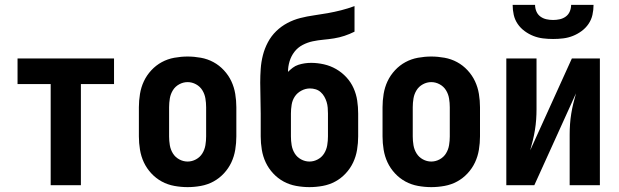

<svg xmlns="http://www.w3.org/2000/svg" viewBox="-20 -760 2540 788"><path d="M188 0V-415H52V-520H448V-415H312V0Z M750 8Q723 8 695.5 3Q668 -2 644 -15Q620 -28 601 -48.5Q582 -69 570.5 -93.5Q559 -118 554.5 -145.5Q550 -173 550 -200V-320Q550 -347 554.5 -374.5Q559 -402 570.5 -426.5Q582 -451 601 -471.5Q620 -492 644 -505Q668 -518 695.5 -523Q723 -528 750 -528Q777 -528 804.5 -523Q832 -518 856 -505Q880 -492 899 -471.5Q918 -451 929.5 -426.5Q941 -402 945.5 -374.5Q950 -347 950 -320V-200Q950 -173 945.5 -145.5Q941 -118 929.5 -93.5Q918 -69 899 -48.5Q880 -28 856 -15Q832 -2 804.5 3Q777 8 750 8ZM750 -97Q768 -97 784.5 -106Q801 -115 810.5 -130.5Q820 -146 823 -164Q826 -182 826 -200V-320Q826 -338 823 -356Q820 -374 810.5 -389.5Q801 -405 784.5 -414Q768 -423 750 -423Q732 -423 715.5 -414Q699 -405 689.5 -389.5Q680 -374 677 -356Q674 -338 674 -320V-200Q674 -182 677 -164Q680 -146 689.5 -130.5Q699 -115 715.5 -106Q732 -97 750 -97Z M1250 8Q1223 8 1195.5 3Q1168 -2 1144 -15Q1120 -28 1101 -48.5Q1082 -69 1070.5 -93.5Q1059 -118 1054.5 -145.5Q1050 -173 1050 -200V-294Q1050 -326 1049 -357.5Q1048 -389 1048 -421Q1048 -449 1050 -477.5Q1052 -506 1059 -533.5Q1066 -561 1079.5 -586.5Q1093 -612 1113.5 -632Q1134 -652 1159.5 -665.5Q1185 -679 1212.5 -686Q1240 -693 1268.5 -697Q1297 -701 1325 -706Q1353 -711 1380.5 -718Q1408 -725 1435 -735V-630Q1415 -620 1394 -613Q1373 -606 1351 -602.5Q1329 -599 1307 -597Q1285 -595 1263.5 -590.5Q1242 -586 1222 -575.5Q1202 -565 1188.5 -547.5Q1175 -530 1168.5 -508.5Q1162 -487 1162 -465Q1171 -474 1181.5 -482Q1192 -490 1204.5 -494Q1217 -498 1230 -500Q1243 -502 1257 -502Q1283 -502 1309.5 -496Q1336 -490 1359.5 -476.5Q1383 -463 1401.5 -443Q1420 -423 1431 -398.5Q1442 -374 1446 -347.5Q1450 -321 1450 -294V-200Q1450 -173 1445.5 -145.5Q1441 -118 1429.5 -93.5Q1418 -69 1399 -48.5Q1380 -28 1356 -15Q1332 -2 1304.5 3Q1277 8 1250 8ZM1250 -97Q1268 -97 1284.5 -106Q1301 -115 1310.5 -130.5Q1320 -146 1323 -164Q1326 -182 1326 -200V-294Q1326 -306 1325 -318Q1324 -330 1320.5 -341.5Q1317 -353 1311 -363.5Q1305 -374 1296 -382Q1287 -390 1275.5 -393.5Q1264 -397 1252 -397Q1234 -397 1217 -388Q1200 -379 1190 -364Q1180 -349 1177 -330.5Q1174 -312 1174 -294V-200Q1174 -182 1177 -164Q1180 -146 1189.5 -130.5Q1199 -115 1215.5 -106Q1232 -97 1250 -97Z M1750 8Q1723 8 1695.5 3Q1668 -2 1644 -15Q1620 -28 1601 -48.5Q1582 -69 1570.5 -93.5Q1559 -118 1554.5 -145.5Q1550 -173 1550 -200V-320Q1550 -347 1554.5 -374.5Q1559 -402 1570.5 -426.5Q1582 -451 1601 -471.5Q1620 -492 1644 -505Q1668 -518 1695.5 -523Q1723 -528 1750 -528Q1777 -528 1804.5 -523Q1832 -518 1856 -505Q1880 -492 1899 -471.5Q1918 -451 1929.5 -426.5Q1941 -402 1945.5 -374.5Q1950 -347 1950 -320V-200Q1950 -173 1945.5 -145.5Q1941 -118 1929.5 -93.5Q1918 -69 1899 -48.5Q1880 -28 1856 -15Q1832 -2 1804.5 3Q1777 8 1750 8ZM1750 -97Q1768 -97 1784.5 -106Q1801 -115 1810.5 -130.5Q1820 -146 1823 -164Q1826 -182 1826 -200V-320Q1826 -338 1823 -356Q1820 -374 1810.5 -389.5Q1801 -405 1784.5 -414Q1768 -423 1750 -423Q1732 -423 1715.5 -414Q1699 -405 1689.5 -389.5Q1680 -374 1677 -356Q1674 -338 1674 -320V-200Q1674 -182 1677 -164Q1680 -146 1689.5 -130.5Q1699 -115 1715.5 -106Q1732 -97 1750 -97Z M2058 0V-520H2182V-312Q2182 -291 2180.5 -269.5Q2179 -248 2175.5 -226.5Q2172 -205 2167 -184.5Q2162 -164 2156 -143L2327 -520H2442V0H2318V-208Q2318 -229 2319.5 -250.5Q2321 -272 2324.5 -293.5Q2328 -315 2333 -335.5Q2338 -356 2344 -377L2173 0ZM2250 -600Q2229 -600 2208.5 -602.5Q2188 -605 2169 -612.5Q2150 -620 2133 -632.5Q2116 -645 2104.5 -662Q2093 -679 2088.5 -699Q2084 -719 2084 -740H2176Q2176 -726 2181.5 -713Q2187 -700 2198 -692Q2209 -684 2222.5 -681Q2236 -678 2250 -678Q2264 -678 2277.5 -681Q2291 -684 2302 -692Q2313 -700 2318.5 -713Q2324 -726 2324 -740H2416Q2416 -719 2411.5 -699Q2407 -679 2395.5 -662Q2384 -645 2367 -632.5Q2350 -620 2331 -612.5Q2312 -605 2291.5 -602.5Q2271 -600 2250 -600Z"/></svg>

Font: Iosevka Curly Extrabold
Style: Regular
Weight: 800
Monospace: yes
Designer: Belleve Invis
Foundry: Belleve Invis
Version: Version 22.1.2; ttfautohint (v1.8.4)